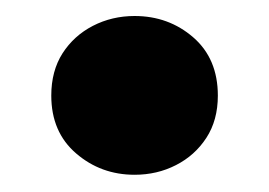

<svg xmlns="http://www.w3.org/2000/svg" viewBox="-20 -198 328 234"><path d="M144 15Q103 15 72.8 -11Q42.5 -37 42.5 -81.5Q42.5 -111.5 56.2 -133Q70 -154.5 93.2 -166.5Q116.5 -178.5 144 -178.5Q185.5 -178.5 215.5 -152.5Q245.5 -126.5 245.5 -81.5Q245.5 -51.5 231.5 -30Q217.5 -8.5 194.5 3.2Q171.5 15 144 15Z"/></svg>

Font: Geologica Thin Roman
Style: Bold
Weight: 700
Version: Version 1.010;gftools[0.9.28]